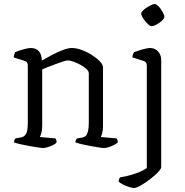

<svg xmlns="http://www.w3.org/2000/svg" viewBox="-20 -740 927 960"><path d="M196 0Q188 0 169 -3Q150 -6 126.5 -10Q103 -14 82 -19Q61 -24 50 -28Q50 -35 53 -41Q56 -47 58 -48L85 -53Q100 -55 109.5 -69.5Q119 -84 119 -126V-413Q119 -421 115.5 -427Q112 -433 102 -436L48 -453Q50 -463 51.5 -468Q53 -473 56 -479Q71 -486 96 -493Q121 -500 133 -500Q161 -500 175 -483Q189 -466 189 -437Q211 -450 238.5 -464.5Q266 -479 293 -489.5Q320 -500 339 -500Q361 -500 387.5 -490.5Q414 -481 438.5 -465.5Q463 -450 479 -433.5Q495 -417 495 -402V-110Q495 -89 491 -74.5Q487 -60 484 -55L563 -48Q566 -44 567.5 -39Q569 -34 569 -28Q563 -22 550.5 -15.5Q538 -9 524.5 -4.5Q511 0 500 0Q492 0 473.5 -3Q455 -6 432 -10Q409 -14 388.5 -19Q368 -24 357 -28Q357 -35 359.5 -40Q362 -45 365 -48L391 -52Q402 -54 409 -61Q416 -68 420 -84Q424 -100 424 -126V-374Q424 -384 411.5 -395.5Q399 -407 381.5 -416.5Q364 -426 346.5 -432Q329 -438 319 -438Q312 -438 295 -432.5Q278 -427 257 -419Q236 -411 217.5 -404Q199 -397 191 -393V-111Q191 -90 187 -75.5Q183 -61 179 -55L257 -48Q260 -44 261.5 -39Q263 -34 263 -28Q258 -21 245 -14.5Q232 -8 218 -4Q204 0 196 0ZM650 200Q641 200 625.5 195Q610 190 595 182.5Q580 175 573 168Q573 161 575.5 155.5Q578 150 580 147Q609 142 634 135Q659 128 679.5 119Q700 110 714 100V-413Q714 -422 710 -427.5Q706 -433 696 -436L642 -453Q643 -463 645.5 -469.5Q648 -476 650 -479Q661 -483 676 -488Q691 -493 706.5 -496.5Q722 -500 730 -500Q755 -500 770.5 -482.5Q786 -465 786 -440V96Q786 103 775 115.5Q764 128 747 142.5Q730 157 711 170Q692 183 676 191.5Q660 200 650 200ZM738 -609Q732 -609 723 -616.5Q714 -624 705.5 -634.5Q697 -645 691.5 -655.5Q686 -666 686 -672Q686 -678 693.5 -686Q701 -694 712.5 -701.5Q724 -709 735.5 -714.5Q747 -720 753 -720Q760 -720 768.5 -712.5Q777 -705 784.5 -694Q792 -683 797 -672.5Q802 -662 802 -655Q802 -650 795 -642Q788 -634 777.5 -626.5Q767 -619 756 -614Q745 -609 738 -609Z"/></svg>

Font: Texturina Medium 12pt ExtraLight
Style: Regular
Weight: 250
Version: Version 1.002